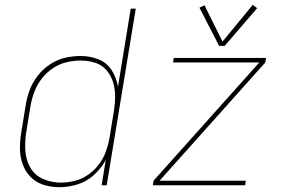

<svg xmlns="http://www.w3.org/2000/svg" viewBox="-20 -771 1192 799"><path d="M892 -580H915L1050 -737L1032 -751L906 -598L831 -749L810 -739ZM227 8Q264 8 302 -3.5Q340 -15 370.5 -42.5Q401 -70 420 -105L403 0H424L545 -735H524L471 -410Q465 -447 445 -478.5Q425 -510 390 -524Q355 -538 316 -538Q283 -538 250.5 -530.5Q218 -523 188.5 -503.5Q159 -484 137.5 -456.5Q116 -429 104 -397.5Q92 -366 87 -333L69 -223Q63 -189 63 -155Q63 -121 73.5 -90Q84 -59 106.5 -35.5Q129 -12 161 -2Q193 8 227 8ZM616 0H1000L1003 -19H644L1084 -511L1087 -530H703L700 -511H1059L619 -19ZM233 -11Q195 -11 160 -26Q125 -41 106.5 -73Q88 -105 85.5 -143Q83 -181 89 -220L107 -330Q112 -360 123 -389Q134 -418 153.5 -443.5Q173 -469 200 -487Q227 -505 256.5 -512Q286 -519 316 -519Q347 -519 375.5 -510Q404 -501 423 -479Q442 -457 450.5 -429Q459 -401 459 -370.5Q459 -340 454 -309L436 -199Q431 -170 421 -141.5Q411 -113 392 -87.5Q373 -62 347 -44Q321 -26 291.5 -18.5Q262 -11 233 -11Z"/></svg>

Font: Iosevka Sparkle Thin Oblique
Style: Regular
Weight: 100
Italic angle: -9°
Designer: Belleve Invis
Foundry: Belleve Invis
Version: Version 4.5.0; ttfautohint (v1.8.3)